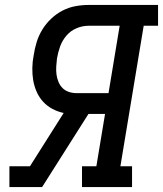

<svg xmlns="http://www.w3.org/2000/svg" viewBox="-20 -755 658 775"><path d="M18 0V-84H101L237 -299Q213 -304 191.5 -315.5Q170 -327 154 -344.5Q138 -362 128 -384.5Q118 -407 114 -431Q110 -455 110.5 -481Q111 -507 116 -532Q120 -559 128 -585Q136 -611 150.5 -635Q165 -659 186 -679Q207 -699 232 -712Q257 -725 284 -730Q311 -735 337 -735H618V-651H560L466 -84H513V0H311V-84H369L404 -295H337L150 0ZM418 -379 463 -651H337Q313 -651 289 -641Q265 -631 248 -611Q231 -591 222.5 -567Q214 -543 210 -519Q208 -503 207 -486.5Q206 -470 208 -454.5Q210 -439 216 -424.5Q222 -410 232.5 -399.5Q243 -389 258 -384Q273 -379 290 -379Z"/></svg>

Font: Iosevka Etoile Medium Oblique
Style: Regular
Weight: 500
Italic angle: -9°
Designer: Belleve Invis
Foundry: Belleve Invis
Version: Version 15.5.2; ttfautohint (v1.8.4)